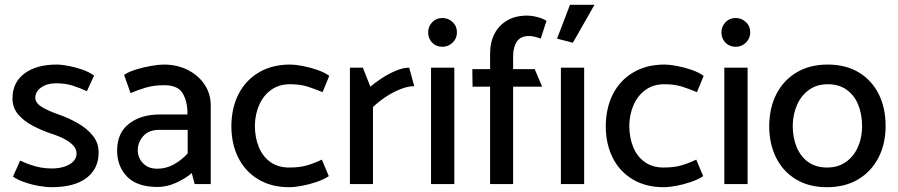

<svg xmlns="http://www.w3.org/2000/svg" viewBox="-20 -767 3740 800"><path d="M34 -31Q55 -17 84.5 -7Q114 3 144 8Q174 13 194 13Q290 13 340.5 -25.5Q391 -64 391 -132Q391 -172 366.5 -202Q342 -232 304.5 -253.5Q267 -275 227 -289Q183 -304 155.5 -320.5Q128 -337 127 -359Q127 -385 151.5 -402.5Q176 -420 214 -420Q253 -420 283.5 -410Q314 -400 342 -387L372 -452Q352 -467 323 -477Q294 -487 265.5 -492.5Q237 -498 216 -498Q131 -498 81.5 -460.5Q32 -423 32 -357Q32 -318 56 -290Q80 -262 116.5 -243Q153 -224 191 -211Q223 -201 247 -188.5Q271 -176 285 -161Q299 -146 299 -127Q299 -109 286 -95Q273 -81 249.5 -73Q226 -65 194 -65Q172 -65 150 -69Q128 -73 106.5 -80.5Q85 -88 64 -98Z M554 -140Q554 -174 577 -200Q600 -226 644 -226H762V-128Q737 -100 704.5 -82Q672 -64 635 -64Q608 -64 590 -75.5Q572 -87 563 -104.5Q554 -122 554 -140ZM524 -379Q551 -391 586 -401.5Q621 -412 664 -412Q721 -412 741 -378.5Q761 -345 761 -295V-290H646Q567 -290 517.5 -251.5Q468 -213 468 -140Q468 -74 509.5 -31Q551 12 637 12Q676 12 715 -6Q754 -24 779 -46L791 0H858V-329Q858 -376 832.5 -414.5Q807 -453 762.5 -475.5Q718 -498 662 -498Q642 -498 610 -492.5Q578 -487 547 -477.5Q516 -468 497 -455Z M1321 -102Q1290 -87 1259.5 -78Q1229 -69 1185 -69Q1139 -69 1107 -91.5Q1075 -114 1058.5 -154Q1042 -194 1042 -244Q1043 -292 1060.5 -331Q1078 -370 1110.5 -393Q1143 -416 1188 -416Q1231 -416 1262 -406Q1293 -396 1324 -383L1352 -451Q1331 -466 1300 -476.5Q1269 -487 1239 -492.5Q1209 -498 1189 -498Q1114 -498 1059 -465.5Q1004 -433 974.5 -376Q945 -319 944 -243Q944 -167 973 -109.5Q1002 -52 1056.5 -19.5Q1111 13 1185 13Q1206 13 1236.5 7.5Q1267 2 1298 -8.5Q1329 -19 1350 -33Z M1534 0V-321Q1558 -344 1587.5 -363.5Q1617 -383 1648.5 -395.5Q1680 -408 1706 -408L1685 -485Q1659 -485 1628.5 -472Q1598 -459 1570 -440.5Q1542 -422 1523 -406L1492 -485H1438V0Z M1873 0V-485H1776V0ZM1823 -572Q1848 -572 1866 -589.5Q1884 -607 1884 -632Q1884 -658 1866 -675Q1848 -692 1823 -692Q1798 -692 1781 -674.5Q1764 -657 1764 -632Q1764 -606 1781 -589Q1798 -572 1823 -572Z M1949 -406H2022V0H2118V-406H2239L2208 -479H2118V-533Q2118 -570 2133.5 -593.5Q2149 -617 2185 -617Q2196 -617 2209.5 -613.5Q2223 -610 2233 -606L2257 -680Q2249 -686 2235 -691Q2221 -696 2206 -699Q2191 -702 2176 -702Q2128 -702 2093.5 -682Q2059 -662 2040.5 -626.5Q2022 -591 2022 -542V-479H1948Z M2414 0V-485H2317V0ZM2367 -589 2457 -747H2355L2301 -606Z M2881 -102Q2850 -87 2819.5 -78Q2789 -69 2745 -69Q2699 -69 2667 -91.5Q2635 -114 2618.5 -154Q2602 -194 2602 -244Q2603 -292 2620.5 -331Q2638 -370 2670.5 -393Q2703 -416 2748 -416Q2791 -416 2822 -406Q2853 -396 2884 -383L2912 -451Q2891 -466 2860 -476.5Q2829 -487 2799 -492.5Q2769 -498 2749 -498Q2674 -498 2619 -465.5Q2564 -433 2534.5 -376Q2505 -319 2504 -243Q2504 -167 2533 -109.5Q2562 -52 2616.5 -19.5Q2671 13 2745 13Q2766 13 2796.5 7.5Q2827 2 2858 -8.5Q2889 -19 2910 -33Z M3095 0V-485H2998V0ZM3045 -572Q3070 -572 3088 -589.5Q3106 -607 3106 -632Q3106 -658 3088 -675Q3070 -692 3045 -692Q3020 -692 3003 -674.5Q2986 -657 2986 -632Q2986 -606 3003 -589Q3020 -572 3045 -572Z M3425 13Q3351 13 3297 -19.5Q3243 -52 3214 -109.5Q3185 -167 3185 -243Q3186 -319 3215.5 -376Q3245 -433 3299.5 -465.5Q3354 -498 3429 -498Q3504 -498 3558 -465.5Q3612 -433 3641 -375.5Q3670 -318 3670 -242Q3670 -167 3640 -109.5Q3610 -52 3555.5 -19.5Q3501 13 3425 13ZM3426 -69Q3472 -69 3504.5 -92Q3537 -115 3554.5 -154Q3572 -193 3572 -241Q3572 -292 3555.5 -331.5Q3539 -371 3507 -393.5Q3475 -416 3429 -416Q3384 -416 3351.5 -393Q3319 -370 3301.5 -331Q3284 -292 3283 -244Q3283 -194 3299.5 -154Q3316 -114 3348 -91.5Q3380 -69 3426 -69Z"/></svg>

Font: Catamaran Medium
Style: Regular
Weight: 500
Designer: Pria Ravichandran
Version: Version 2.000